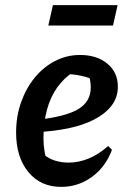

<svg xmlns="http://www.w3.org/2000/svg" viewBox="-20 -720 501 751"><path d="M219 11Q139 11 91 -47Q43 -105 43 -202Q43 -265 62.5 -320Q82 -375 116 -416.5Q150 -458 195.5 -481.5Q241 -505 293 -505Q359 -505 400 -471Q441 -437 441 -381Q441 -339 416.5 -307Q392 -275 348.5 -252.5Q305 -230 246.5 -218Q188 -206 121 -203V-251Q235 -263 285 -292.5Q335 -322 335 -378Q335 -409 323 -436L357 -404Q328 -417 297.5 -423.5Q267 -430 234 -431L268 -439Q230 -415 203.5 -377.5Q177 -340 163.5 -290Q150 -240 150 -178Q150 -153 154.5 -126.5Q159 -100 169 -76L149 -118Q169 -100 194.5 -92Q220 -84 249 -84Q288 -84 327 -100Q366 -116 403 -149L418 -134Q393 -67 339.5 -28Q286 11 219 11ZM169 -620 187 -700H440L422 -620Z"/></svg>

Font: Piazzolla Thin
Style: Bold Italic
Weight: 700
Italic angle: -11.3°
Version: Version 2.005